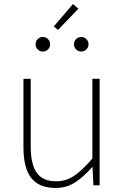

<svg xmlns="http://www.w3.org/2000/svg" viewBox="-20 -917 617 950"><path d="M255 13Q174 13 135 -36Q96 -85 96 -188V-527H132V-192Q132 -105 161.5 -62.5Q191 -20 258 -20Q307 -20 347.5 -47.5Q388 -75 437 -133V-527H473V0H442L438 -90H436Q396 -44 353 -15.5Q310 13 255 13ZM191 -662Q177 -662 166.5 -672.5Q156 -683 156 -697Q156 -713 166.5 -723.5Q177 -734 191 -734Q207 -734 217.5 -723.5Q228 -713 228 -697Q228 -683 217.5 -672.5Q207 -662 191 -662ZM267 -769 246 -786 341 -897 368 -874ZM382 -662Q367 -662 356.5 -672.5Q346 -683 346 -697Q346 -713 356.5 -723.5Q367 -734 382 -734Q397 -734 407.5 -723.5Q418 -713 418 -697Q418 -683 407.5 -672.5Q397 -662 382 -662Z"/></svg>

Font: Noto Sans JP
Style: Regular
Weight: 100
Designer: Ryoko NISHIZUKA 西塚涼子 (kana, bopomofo & ideographs); Paul D. Hunt (Latin, Greek & Cyrillic); Sandoll Communications 산돌커뮤니
Foundry: Adobe
Version: Version 2.004;hotconv 1.0.118;makeotfexe 2.5.65603